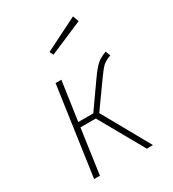

<svg xmlns="http://www.w3.org/2000/svg" viewBox="-185 -872 880 975"><g transform="rotate(-30 254.5 -384.5)"><path d="M397 -769 410 -734 214 -650 203 -672ZM451 -531 462 -503Q429 -491 413 -475.5Q397 -460 366 -416L267 -277L422 0H386L238 -262H148L111 0H77L151 -520H185L152 -291H240L345 -440Q375 -482 395 -500Q415 -518 451 -531Z"/></g></svg>

Font: Fira Sans UltraLight
Style: Italic
Weight: 200
Italic angle: -8°
Designer: Carrois Corporate & Edenspiekermann AG
Foundry: Carrois Corporate GbR & Edenspiekermann AG
Version: Version 4.203;PS 004.203;hotconv 1.0.88;makeotf.lib2.5.64775